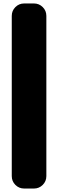

<svg xmlns="http://www.w3.org/2000/svg" viewBox="-20 -878 336 1110"><path d="M48 -786Q48 -816 69 -837Q90 -858 120 -858H176Q206 -858 227 -837Q248 -816 248 -786V140Q248 170 227 191Q206 212 176 212H120Q90 212 69 191Q48 170 48 140V-786Z"/></svg>

Font: d puntillas B to tiptoe
Style: Regular
Weight: 400
Designer: deFharo
Foundry: deFharo.com
Version: Version 1.001 2012